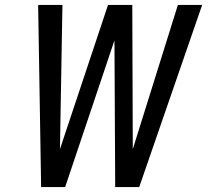

<svg xmlns="http://www.w3.org/2000/svg" viewBox="-20 -755 840 775"><path d="M146 0 134 -735H232L222 -153L416 -735H514L516 -153L698 -735H796L542 0H445L442 -592L243 0Z"/></svg>

Font: Iosevka Aile Medium Oblique
Style: Regular
Weight: 500
Italic angle: -9°
Designer: Belleve Invis
Foundry: Belleve Invis
Version: Version 31.1.0; ttfautohint (v1.8.4)